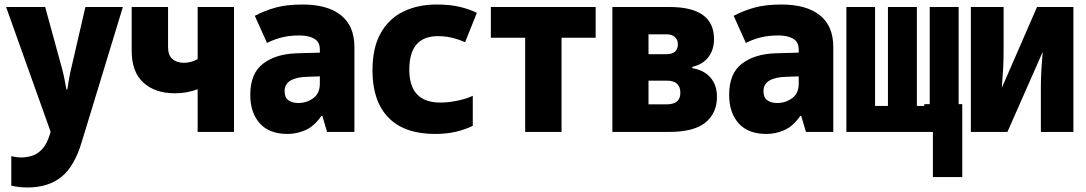

<svg xmlns="http://www.w3.org/2000/svg" viewBox="-20 -584 4810 850"><path d="M101 246Q65 246 30 238V107Q52 113 75 113Q97 113 121 106Q145 99 166 77Q187 55 201 10L204 -1L7 -553H180L255 -279Q262 -253 266 -231Q270 -209 274 -188H278Q281 -208 285 -231.5Q289 -255 295 -280L358 -553H524L342 44Q310 152 252 199Q194 246 101 246Z M855 0V-189Q808 -171 754 -171Q667 -171 615 -218Q563 -265 563 -359V-553H724V-376Q724 -339 743.5 -322.5Q763 -306 794 -306Q825 -306 855 -322V-553H1016V0Z M1253 9Q1172 9 1130 -38Q1088 -85 1088 -164Q1088 -259 1144.5 -302Q1201 -345 1292 -348L1396 -351V-365Q1396 -398 1371.5 -412.5Q1347 -427 1306 -427Q1262 -427 1228 -418.5Q1194 -410 1162 -394L1108 -514Q1154 -538 1202.5 -551Q1251 -564 1320 -564Q1430 -564 1489.5 -516.5Q1549 -469 1549 -376V0H1428L1407 -71H1403Q1371 -25 1332.5 -8Q1294 9 1253 9ZM1301 -128Q1337 -128 1366.5 -149Q1396 -170 1396 -214V-246L1341 -244Q1293 -243 1266.5 -227.5Q1240 -212 1240 -180Q1240 -152 1257 -140Q1274 -128 1301 -128Z M1906 9Q1770 9 1699.5 -63.5Q1629 -136 1629 -272Q1629 -374 1666 -438.5Q1703 -503 1767 -533.5Q1831 -564 1913 -564Q1971 -564 2014 -554Q2057 -544 2091 -527L2039 -397Q2013 -409 1982.5 -416.5Q1952 -424 1919 -424Q1792 -424 1792 -276Q1792 -130 1929 -130Q1966 -130 2006 -138.5Q2046 -147 2073 -160V-27Q2039 -10 1997 -0.5Q1955 9 1906 9Z M2305 0V-417H2153V-553H2617V-417H2466V0Z M2691 0V-553H2944Q3141 -553 3141 -411Q3141 -364 3116.5 -331.5Q3092 -299 3045 -288V-282Q3096 -274 3125 -241Q3154 -208 3154 -155Q3154 -83 3103 -41.5Q3052 0 2943 0ZM2851 -344H2929Q2981 -344 2981 -388Q2981 -408 2968 -420Q2955 -432 2931 -432H2851ZM2851 -122H2931Q2992 -122 2992 -173Q2992 -227 2932 -227H2851Z M3373 9Q3292 9 3250 -38Q3208 -85 3208 -164Q3208 -259 3264.5 -302Q3321 -345 3412 -348L3516 -351V-365Q3516 -398 3491.5 -412.5Q3467 -427 3426 -427Q3382 -427 3348 -418.5Q3314 -410 3282 -394L3228 -514Q3274 -538 3322.5 -551Q3371 -564 3440 -564Q3550 -564 3609.5 -516.5Q3669 -469 3669 -376V0H3548L3527 -71H3523Q3491 -25 3452.5 -8Q3414 9 3373 9ZM3421 -128Q3457 -128 3486.5 -149Q3516 -170 3516 -214V-246L3461 -244Q3413 -243 3386.5 -227.5Q3360 -212 3360 -180Q3360 -152 3377 -140Q3394 -128 3421 -128Z M3727 0V-553H3854V-115H3911V-553H4039V-115H4072V-123H4096V-553H4224V-123H4240V200H4110V0Z M4278 0V-553H4423V-355Q4423 -316 4421 -280.5Q4419 -245 4415 -195L4571 -553H4732V0H4588V-202Q4588 -240 4590.5 -277.5Q4593 -315 4596 -354L4440 0Z"/></svg>

Font: Noto Sans Mono Condensed Black
Style: Regular
Weight: 900
Width: 3
Designer: Monotype Design Team
Foundry: Monotype Imaging Inc.
Version: Version 2.014